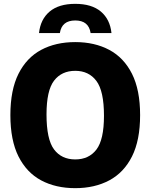

<svg xmlns="http://www.w3.org/2000/svg" viewBox="-20 -969 782 999"><path d="M371.5 10Q270 10 194.2 -30.5Q118.5 -71 76.2 -155Q34 -239 34 -370Q34 -501 76.2 -585Q118.5 -669 194.2 -709.5Q270 -750 371.5 -750Q472.5 -750 548.5 -709.5Q624.5 -669 666.8 -585Q709 -501 709 -370Q709 -239 666.8 -155Q624.5 -71 548.5 -30.5Q472.5 10 371.5 10ZM371.5 -139.5Q442.5 -139.5 481.8 -191Q521 -242.5 521 -366.5Q521 -495.5 481.5 -548Q442 -600.5 371.5 -600.5Q300.5 -600.5 261.2 -549.2Q222 -498 222 -373.5Q222 -244 261 -191.8Q300 -139.5 371.5 -139.5ZM183 -797Q190.5 -868.5 238.2 -908.8Q286 -949 371.5 -949Q457 -949 504.8 -908.8Q552.5 -868.5 560 -797H451.5Q441.5 -862.5 371.5 -862.5Q301.5 -862.5 291.5 -797Z"/></svg>

Font: Encode Sans SemiCondensed SemiCondensed ExtraBold
Style: Regular
Weight: 800
Width: 4
Designer: Multiple Designers
Foundry: Impallari Type
Version: Version 3.000; ttfautohint (v1.8.3) -l 8 -r 50 -G 200 -x 14 